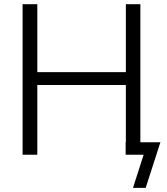

<svg xmlns="http://www.w3.org/2000/svg" viewBox="-20 -739 797 917"><path d="M158.2 -718.8V-394.5H581.1V-718.8H650.4V-59.6H746.1L675.8 158.2H615.2L666 0H580.1V-59.6H581.1V-333H158.2V0H87.9V-718.8Z"/></svg>

Font: Min Sans Light
Style: Regular
Weight: 300
Designer: Jinseong-Kim, NotoSansCJK, Nunito
Foundry: Jinseong-Kim
Version: Version 1.400;Glyphs 3.1.2 (3151)